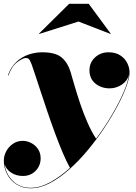

<svg xmlns="http://www.w3.org/2000/svg" viewBox="-24 -750 728 1030"><path d="M397 -634.5 186.5 -568 185 -569.5 347 -729.5H452L570 -569.5L568.5 -568ZM140.5 260Q97 260 64.8 239.5Q32.5 219 14.5 185.2Q-3.5 151.5 -3.5 111.5Q-3.5 85 9.8 60.8Q23 36.5 46 21Q69 5.5 98 5.5Q120.5 5.5 142.8 16.8Q165 28 179.5 49Q194 70 194 99Q194 139 167 166.5Q140 194 98.5 194Q63 194 35.8 176Q8.5 158 0.5 131Q7 183 44.5 220.2Q82 257.5 140.5 257.5Q190.5 257.5 244.5 228Q298.5 198.5 351.5 150.5Q333.5 118.5 313 70.5Q292.5 22.5 271.8 -33.8Q251 -90 231.5 -147.5Q212 -205 195 -256.8Q178 -308.5 165.2 -347.2Q152.5 -386 146 -404Q143 -412 136.5 -425.5Q130 -439 114.5 -439Q99 -439 69.2 -417.2Q39.5 -395.5 21 -345L18.5 -346.5Q35 -391.5 64.5 -418.5Q94 -445.5 130 -457.5Q166 -469.5 202 -469.5Q274.5 -469.5 307.2 -441.2Q340 -413 354 -365.5Q364 -331.5 377.5 -285.2Q391 -239 408.2 -188.2Q425.5 -137.5 446.5 -90Q467.5 -42.5 491.5 -6Q540 -71 578.2 -136.8Q616.5 -202.5 640.2 -258.2Q664 -314 667.5 -349.5Q660 -316.5 629.8 -296.2Q599.5 -276 564 -276Q519 -276 487.5 -302Q456 -328 456 -373Q456 -414.5 485.8 -442Q515.5 -469.5 558 -469.5Q596 -469.5 621.2 -453Q646.5 -436.5 658.8 -411.5Q671 -386.5 671 -361Q671 -333 654 -286Q637 -239 606.2 -181.2Q575.5 -123.5 534.8 -62.2Q494 -1 446 56.5Q398 114 346.2 160Q294.5 206 242.2 233Q190 260 140.5 260Z"/></svg>

Font: Bodoni* 72pt Fatface
Style: Italic
Weight: 900
Italic angle: -13°
Version: Version 2.3